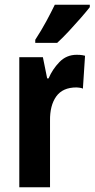

<svg xmlns="http://www.w3.org/2000/svg" viewBox="-20 -786 397 806"><path d="M302 -556Q308 -556 316.5 -555.5Q325 -555 337 -552L328 -414Q322 -417 312.5 -418Q303 -419 301 -419Q243 -419 216 -381Q189 -343 190 -279V0H61V-546H160L178 -457H184Q200 -495 229.5 -525.5Q259 -556 302 -556ZM357 -756Q343 -738 319.5 -711Q296 -684 269.5 -655.5Q243 -627 220 -606H128V-619Q154 -659 174 -696Q194 -733 210 -766H357Z"/></svg>

Font: Noto Sans Gujarati ExtraCondensed
Style: Bold
Weight: 700
Width: 2
Designer: Jelle Bosma - Monotype Design Team, Universal Thirst
Foundry: Monotype Imaging Inc.
Version: Version 2.106; ttfautohint (v1.8.4.7-5d5b)